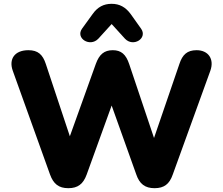

<svg xmlns="http://www.w3.org/2000/svg" viewBox="-20 -977 1168 1006"><path d="M565 -851 635 -774C679 -728 755 -777 719 -827L665 -903C638 -940 606 -957 565 -957C523 -957 491 -940 465 -903L410 -827C374 -777 451 -728 495 -774ZM338 9C388 9 416 -13 434 -62L565 -424L694 -63C711 -13 740 9 790 9C840 9 868 -13 885 -62L1082 -606C1104 -667 1072 -714 1010 -714C961 -714 936 -691 920 -642L787 -254L657 -641C640 -692 615 -714 571 -714C526 -714 500 -692 482 -642L346 -263L220 -642C204 -691 179 -714 129 -714C56 -714 25 -667 47 -606L242 -63C260 -13 288 9 338 9Z"/></svg>

Font: Nunito Black
Style: Regular
Weight: 900
Designer: Vernon Adams
Foundry: Vernon Adams
Version: Version 3.602